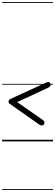

<svg xmlns="http://www.w3.org/2000/svg" viewBox="-25 -1349 526 1832"><path d="M345 -163.5 69 -357.5Q61 -362.5 58.8 -367.8Q56.5 -373 56.5 -379.5Q56.5 -387.5 61.2 -393.8Q66 -400 73.5 -404.5L416.5 -561.5Q429.5 -567.5 437.5 -566.5Q445.5 -565.5 450.2 -560.2Q455 -555 457 -548Q460.5 -536.5 455.2 -527.8Q450 -519 428.5 -509L119.5 -366L121.5 -387L381.5 -206Q397.5 -195 399.2 -182.8Q401 -170.5 392.5 -160Q384 -151 372.5 -151.5Q361 -152 345 -163.5ZM345 -163.5 69 -357.5Q61 -362.5 58.8 -367.8Q56.5 -373 56.5 -379.5Q56.5 -387.5 61.2 -393.8Q66 -400 73.5 -404.5L416.5 -561.5Q429.5 -567.5 437.5 -566.5Q445.5 -565.5 450.2 -560.2Q455 -555 457 -548Q460.5 -536.5 455.2 -527.8Q450 -519 428.5 -509L119.5 -366L121.5 -387L381.5 -206Q397.5 -195 399.2 -182.8Q401 -170.5 392.5 -160Q384 -151 372.5 -151.5Q361 -152 345 -163.5ZM-5 455H480.5V463H-5ZM-5 -16H480.5V0H-5ZM-5 -549H480.5V-541H-5ZM-5 -1329H480.5V-1321H-5Z"/></svg>

Font: Edu SA Dotted Guide
Style: Regular
Weight: 400
Designer: Tina and Corey Anderson, Eben Sorkin, Mirko Velimirovic
Foundry: Google for Education
Version: Version 2.000